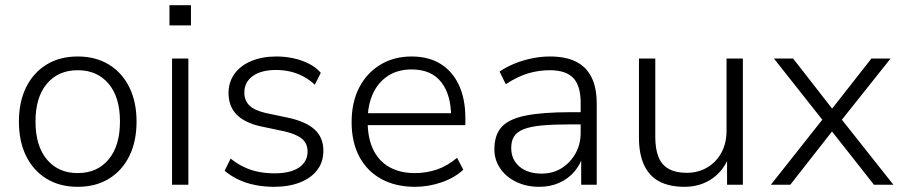

<svg xmlns="http://www.w3.org/2000/svg" viewBox="-20 -713 3492 741"><path d="M280 8Q211 8 160 -23Q109 -54 81 -110.5Q53 -167 53 -244Q53 -320 81 -376.5Q109 -433 160 -464Q211 -495 280 -495Q349 -495 400 -464Q451 -433 479 -376.5Q507 -320 507 -244Q507 -167 479 -110.5Q451 -54 400 -23Q349 8 280 8ZM280 -45Q355 -45 399 -97.5Q443 -150 443 -244Q443 -338 399 -390Q355 -442 280 -442Q205 -442 161 -390Q117 -338 117 -244Q117 -150 161 -97.5Q205 -45 280 -45Z M634 -615V-693H717V-615ZM644 0V-487H707V0Z M1037 8Q1000 8 964.5 1Q929 -6 899 -20.5Q869 -35 847 -54L870 -101Q895 -81 922.5 -68Q950 -55 979.5 -49.5Q1009 -44 1039 -44Q1101 -44 1134 -66.5Q1167 -89 1167 -128Q1167 -159 1146 -177Q1125 -195 1078 -206L988 -225Q924 -239 893 -271Q862 -303 862 -354Q862 -396 885 -428Q908 -460 950 -477.5Q992 -495 1047 -495Q1081 -495 1113 -488Q1145 -481 1172.5 -467Q1200 -453 1218 -432L1195 -386Q1175 -405 1150.5 -418Q1126 -431 1099.5 -437Q1073 -443 1046 -443Q988 -443 955.5 -419.5Q923 -396 923 -356Q923 -325 942.5 -306Q962 -287 1005 -277L1095 -258Q1162 -243 1195 -212.5Q1228 -182 1228 -131Q1228 -88 1204.5 -57Q1181 -26 1138 -9Q1095 8 1037 8Z M1582 8Q1507 8 1452 -22Q1397 -52 1367 -108Q1337 -164 1337 -242Q1337 -318 1366 -374.5Q1395 -431 1447.5 -463Q1500 -495 1568 -495Q1635 -495 1681 -466Q1727 -437 1751.5 -384Q1776 -331 1776 -257V-230H1382V-276H1739L1721 -262Q1721 -348 1682.5 -396.5Q1644 -445 1569 -445Q1515 -445 1477 -420Q1439 -395 1419 -351Q1399 -307 1399 -249V-243Q1399 -180 1420.5 -135.5Q1442 -91 1483 -68Q1524 -45 1581 -45Q1625 -45 1665.5 -58.5Q1706 -72 1744 -104L1768 -58Q1735 -27 1684.5 -9.5Q1634 8 1582 8Z M2061 8Q2012 8 1972.5 -11Q1933 -30 1910.5 -63Q1888 -96 1888 -137Q1888 -192 1916 -223Q1944 -254 2009 -267Q2074 -280 2183 -280H2233V-233H2185Q2118 -233 2073 -229Q2028 -225 2001.5 -214.5Q1975 -204 1964 -186.5Q1953 -169 1953 -142Q1953 -97 1985 -70Q2017 -43 2070 -43Q2114 -43 2147.5 -64Q2181 -85 2201 -120.5Q2221 -156 2221 -201V-316Q2221 -382 2192.5 -412Q2164 -442 2102 -442Q2058 -442 2017 -429.5Q1976 -417 1932 -388L1908 -437Q1935 -455 1967 -468Q1999 -481 2034 -488Q2069 -495 2103 -495Q2162 -495 2202 -475.5Q2242 -456 2262.5 -415.5Q2283 -375 2283 -312V0H2223V-116H2231Q2221 -79 2197 -51Q2173 -23 2138.5 -7.5Q2104 8 2061 8Z M2622 8Q2563 8 2524 -13Q2485 -34 2465.5 -76.5Q2446 -119 2446 -181V-487H2509V-184Q2509 -139 2521 -108Q2533 -77 2560.5 -61.5Q2588 -46 2630 -46Q2675 -46 2710 -67Q2745 -88 2764.5 -124.5Q2784 -161 2784 -209V-487H2847V0H2786V-115H2796Q2775 -56 2729 -24Q2683 8 2622 8Z M2955 0 3167 -268V-234L2967 -487H3041L3200 -283H3183L3343 -487H3417L3218 -237V-265L3428 0H3353L3182 -217H3200L3030 0Z"/></svg>

Font: Nunito Sans 11pt Light
Style: Regular
Weight: 300
Version: Version 3.101;gftools[0.9.27]